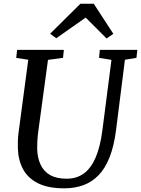

<svg xmlns="http://www.w3.org/2000/svg" viewBox="-20 -1014 767 1044"><path d="M659.3 -689.2 610.9 -306Q599.9 -220 576.1 -159.5Q552.3 -99 516.4 -61.8Q480.5 -24.5 433.6 -7.2Q386.6 10 329.4 10Q242.2 10 187.1 -17.3Q132.1 -44.6 105.5 -93.8Q78.9 -143 77.1 -208.3Q76.8 -227.3 77.2 -247.9Q77.6 -268.5 80.5 -290L133.7 -689.2L68.3 -699.1L72.9 -743H327.3L322.7 -699.4L240.9 -688.5L188 -298.7Q184.5 -271.4 183.1 -248Q181.8 -224.6 182.1 -204.6Q183.5 -156 200.4 -119.3Q217.2 -82.6 252 -62.4Q286.9 -42.3 342.7 -42.3Q397.4 -42.3 436.6 -71.3Q475.7 -100.3 500.6 -158.8Q525.5 -217.4 536.8 -306L586.1 -688.5L518.6 -699.4L522.8 -743H726.8L721.9 -699.4ZM252.5 -830.6 417.2 -993.6H489.8L596.4 -829.9L559.4 -804.7Q531.3 -833.1 502.8 -861.7Q474.3 -890.2 445.7 -918.3Q405.6 -890.2 365.8 -862.2Q326 -834.2 285.9 -806.1Z"/></svg>

Font: Merriweather Light
Style: Italic
Weight: 300
Italic angle: -7.8°
Designer: Eben Sorkin
Foundry: Eben Sorkin
Version: Version 2.101